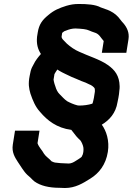

<svg xmlns="http://www.w3.org/2000/svg" viewBox="-20 -690 666 964"><path d="M570 -177C571.9 -184.3 573.4 -191.7 574.5 -199L577.4 -217C578.3 -223 578.9 -229 579.2 -235C580.4 -242.3 580.9 -249.7 580.7 -257C579.5 -310.1 556.3 -339.1 521.6 -363.5C480.8 -392.2 425.2 -407.9 378.1 -430C354.5 -439.7 332.9 -455.6 315.6 -471C307.9 -479 307.9 -479 300.1 -487C295.8 -491.2 288 -498.8 289.5 -508C290.7 -516 290.7 -516 292.2 -525C296.7 -528.3 300.1 -531 302.4 -533C307.7 -535 307.7 -535 313.1 -537C326.1 -542.3 341.3 -547 358.6 -547C371.4 -547 388.4 -545.1 400.2 -544C424.2 -541.3 433.2 -532.8 453.5 -527C478.7 -520.4 485.6 -500.3 500.7 -484L491.3 -425H614.3L625.1 -493C630.4 -526.6 616.8 -552.8 599.8 -573C594 -579 589 -585 584.6 -591C570.3 -610.8 555 -623.7 532.6 -635C516.8 -643 501.3 -646.2 485.4 -653C458.8 -667.4 417.4 -670 376.1 -670C351.3 -670 335.5 -667.1 313.7 -661C276.7 -649.3 250.9 -638.7 222.2 -614C192.6 -590.1 175.9 -567.7 169.5 -527C167.7 -516 167.7 -516 166.1 -506C162.3 -468.9 169.8 -443.3 185.4 -419C172.6 -404.6 157.2 -385.1 149.3 -368C145 -360 145 -360 140.8 -352C135.8 -342 131.9 -327.7 128.9 -309C120.9 -268.7 125.3 -246.5 132.8 -220C144.9 -184.7 157.7 -153.3 181.3 -128C216.9 -85.7 264.9 -47.3 338 -38L363 -6C368 0 374.9 7 383.6 15C389.4 21.9 397.8 41.1 398.8 52L399.2 62C399.3 65.3 399.1 69 398.4 73C396.7 83.8 396 85.5 391 95C390.7 96.3 390.3 97.3 389.5 98C381.2 105.2 365.4 114.4 358.2 119C350 124.5 337.1 131 325.3 131C317.9 131 310.3 130.7 302.4 130C289.5 130 274.1 128.3 263.9 127C255.4 127 245 123.3 239 120C227.3 106.1 210.3 96.5 201 82C190.4 62.1 175.8 50.6 168.4 29L178.4 -34H55.4L44.3 36C38.2 74.6 54.8 100.1 69.5 123C84.9 144.5 97.5 169.3 117.2 188C125.1 195 125.1 195 133 202C139.8 209.3 146.5 215.7 153 221C183 242.4 225.2 253 279.9 253C289.2 253.7 297.8 254 305.8 254C359.1 254 397.2 229.5 433.2 207C476.9 180 511.2 137.5 521.5 72.5C530.4 16.7 513.9 -32.9 491.1 -64C529.1 -86.9 561.3 -121.6 570 -177ZM441.8 -169C423.2 -163.1 399.8 -160 377.3 -160C374.7 -160 371.7 -160.3 368.5 -161C349.6 -165.9 331.5 -174 316.8 -182C303.6 -190.8 289.5 -207.1 278.5 -218C269.6 -226.2 261.8 -242.2 258.4 -255C255.7 -263 255.7 -263 253.6 -269C251.9 -276.8 249.7 -281.9 248.9 -290L253.4 -318C258.2 -325.3 261.8 -333.5 268 -341C271.7 -339 274.7 -337 277.1 -335C295.6 -323.7 319.9 -313.6 339.1 -304C354.4 -297 373.5 -290.5 388.8 -283C402.9 -278.4 417.7 -272.2 429.1 -266C436.2 -264.2 452.5 -253.3 455 -246L455.8 -245C455.8 -241 456 -238 456.4 -236C456.1 -234 456.1 -232 456.4 -230L451.5 -199C450.7 -193.7 449.5 -188.3 448 -183C447.5 -179.7 446.6 -176.7 445.6 -174C445.2 -172 443.9 -169 441.8 -169Z"/></svg>

Font: Tape
Style: It
Weight: 500
Foundry: Cannot Into Space Fonts
Version: Version 0.97